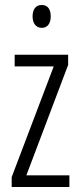

<svg xmlns="http://www.w3.org/2000/svg" viewBox="-20 -752 321 772"><path d="M148 -732C123 -732 111 -713 111 -686C111 -659 124 -640 148 -640C171 -640 184 -658 184 -686C184 -713 173 -732 148 -732ZM259 0V-47H86L254 -491V-532H39V-485H196L27 -40V0Z"/></svg>

Font: Noto Sans UI Condensed Light
Style: Regular
Weight: 300
Width: 3
Designer: Monotype Design Team
Foundry: Monotype Imaging Inc.
Version: Version 1.901